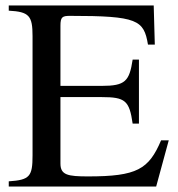

<svg xmlns="http://www.w3.org/2000/svg" viewBox="-20 -682 651 702"><path d="M597 -169H569C524 -63 481 -37 302 -37C228 -37 201 -42 201 -84V-327H352C438 -327 453 -314 465 -230H488V-464H465C453 -385 438 -368 352 -368H201V-588C201 -620 208 -624 236 -624C483 -624 506 -609 521 -519H546L542 -662H12V-643C87 -639 99 -624 99 -550V-114C99 -37 89 -24 12 -19V0H551Z"/></svg>

Font: STIXGeneral
Style: Regular
Weight: 400
Designer: MicroPress Inc., with final additions and corrections provided by Coen Hoffman, Elsevier (retired)
Version: Version 1.1.0